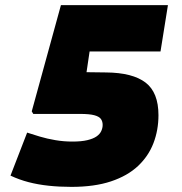

<svg xmlns="http://www.w3.org/2000/svg" viewBox="-20 -720 712 750"><path d="M21 -34 86 -202Q107 -195 135.5 -186.5Q164 -178 196.5 -172.5Q229 -167 263 -167Q298 -167 321 -172.5Q344 -178 357 -187Q370 -196 375.5 -208Q381 -220 381 -232Q381 -246 374 -255.5Q367 -265 348 -270Q329 -275 293 -275H110L104 -285L218 -700H636L607 -519H330L318 -438L395 -437Q498 -436 548.5 -397.5Q599 -359 599 -270Q599 -212 579.5 -161Q560 -110 519 -71.5Q478 -33 413.5 -11.5Q349 10 259 10Q212 10 170 5.5Q128 1 91.5 -8.5Q55 -18 21 -34Z"/></svg>

Font: Georama ExtraCondensed Thin Black
Style: Italic
Weight: 900
Italic angle: -9°
Version: Version 1.001